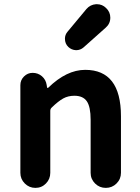

<svg xmlns="http://www.w3.org/2000/svg" viewBox="-20 -914 681 934"><path d="M79.1 -73.2V-500Q79.1 -524.4 96.7 -542Q114.3 -559.6 138.7 -559.6Q165 -559.6 184.1 -543Q203.1 -526.4 207 -501L209 -488.3Q209 -486.3 210.9 -486.3Q212.9 -486.3 214.8 -487.3Q303.7 -574.2 394.5 -574.2Q568.4 -574.2 568.4 -348.6V-73.2Q568.4 -43 546.9 -21.5Q525.4 0 494.6 0Q463.9 0 442.4 -21.5Q420.9 -43 420.9 -73.2V-331.1Q420.9 -394.5 402.3 -421.4Q383.8 -448.2 341.8 -448.2Q311.5 -448.2 287.6 -435.1Q263.7 -421.9 232.4 -391.6Q224.6 -384.8 224.6 -375V-73.2Q224.6 -43 203.6 -21.5Q182.6 0 152.3 0Q122.1 0 100.6 -21.5Q79.1 -43 79.1 -73.2ZM386.7 -683.6Q371.1 -669.9 350.6 -669.9Q350.6 -669.9 349.6 -669.9Q328.1 -670.9 312.5 -685.5Q295.9 -701.2 295.9 -725.6Q295.9 -745.1 308.6 -759.8L400.4 -870.1Q418.9 -891.6 447.3 -893.6Q449.2 -893.6 451.2 -893.6Q477.5 -893.6 496.1 -875Q516.6 -855.5 516.6 -828.1Q516.6 -798.8 494.1 -779.3Z"/></svg>

Font: Gen Jyuu GothicX Bold
Style: Bold
Weight: 700
Designer: Ryoko NISHIZUKA (kana &amp; ideographs); Paul D. Hunt (Latin, Greek &amp; Cyrillic); Wenlong ZHANG (bopomofo); Sandoll C
Version: Version 1.058.20140828